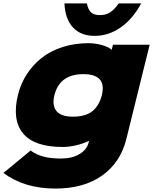

<svg xmlns="http://www.w3.org/2000/svg" viewBox="-47 -894 900 1129"><path d="M551.8 -334Q582 -458 442.9 -458Q303.7 -458 272.9 -334Q258.3 -274.4 284.9 -241.2Q311.5 -208 381.8 -208Q456.5 -208 496.6 -240.7Q536.6 -273.4 551.8 -334ZM617.2 -630.9H833L695.8 -76.2Q661.1 62.5 553 138.7Q444.8 214.8 278.8 214.8Q96.7 214.8 -26.9 123L132.8 -8.8Q167 16.1 209.5 27.1Q252 38.1 313 38.1Q377.9 38.1 420.9 11.7Q463.9 -14.6 474.1 -55.2L476.1 -64.9H474.1Q443.4 -49.8 401.6 -39.8Q359.9 -29.8 321.8 -29.8Q153.8 -29.8 88.1 -110.1Q22.5 -190.4 59.1 -337.9Q75.2 -402.3 110.4 -457Q145.5 -511.7 197 -552.7Q248.5 -593.8 319.6 -616.9Q390.6 -640.1 473.1 -640.1Q512.7 -640.1 553.2 -628.7Q593.8 -617.2 607.9 -602.1H609.9ZM650.9 -874H783.2Q734.4 -783.2 663.1 -733.2Q591.8 -683.1 509.8 -683.1Q427.2 -683.1 381.6 -733.2Q335.9 -783.2 332 -874H463.9Q471.2 -837.4 488.3 -821.3Q505.4 -805.2 540 -805.2Q575.2 -805.2 600.3 -821.3Q625.5 -837.4 650.9 -874Z"/></svg>

Font: Sinkin Sans 900 X Black Italic
Style: Regular
Weight: 950
Italic angle: -112°
Designer: Keith Bates
Foundry: K-Type
Version: Sinkin Sans (version 1.0)  by Keith Bates   •   © 2014   www